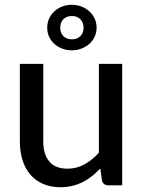

<svg xmlns="http://www.w3.org/2000/svg" viewBox="-20 -775 599 803"><path d="M491 -508V0H432.5Q412.5 0 406.5 -19.5L399.5 -70.5Q383 -53 365 -38.5Q347 -24 326.5 -13.8Q306 -3.5 283 2.2Q260 8 233.5 8Q191.5 8 159.8 -6Q128 -20 106.5 -45.2Q85 -70.5 74 -106Q63 -141.5 63 -184.5V-508H161V-184.5Q161 -130 186 -99.8Q211 -69.5 262.5 -69.5Q300 -69.5 332.5 -87.2Q365 -105 393.5 -136V-508ZM177.5 -659Q177.5 -680.5 185.8 -698Q194 -715.5 208 -728.2Q222 -741 240.8 -748Q259.5 -755 280 -755Q301 -755 319.8 -748Q338.5 -741 352.8 -728.2Q367 -715.5 375.5 -698Q384 -680.5 384 -659Q384 -638 375.5 -620.5Q367 -603 352.8 -590.8Q338.5 -578.5 319.8 -571.5Q301 -564.5 280 -564.5Q259.5 -564.5 240.8 -571.5Q222 -578.5 208 -590.8Q194 -603 185.8 -620.5Q177.5 -638 177.5 -659ZM232 -659Q232 -637.5 245 -624Q258 -610.5 281 -610.5Q303 -610.5 316.2 -624Q329.5 -637.5 329.5 -659Q329.5 -681 316.2 -694.5Q303 -708 281 -708Q258 -708 245 -694.5Q232 -681 232 -659Z"/></svg>

Font: Lato 2
Style: Regular
Weight: 500
Designer: Lukasz Dziedzic with Adam Twardoch and Botio Nikoltchev
Foundry: tyPoland Lukasz Dziedzic
Version: Version 2.015; 2015-08-06; http://www.latofonts.com/